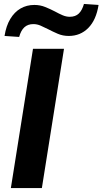

<svg xmlns="http://www.w3.org/2000/svg" viewBox="-20 -952 519 972"><path d="M35 0 147 -705H304L192 0ZM77 -765 3 -770Q11 -821 32 -856Q53 -891 84 -909Q115 -927 154 -927Q183 -927 209 -916.5Q235 -906 258 -894Q278 -883 296.5 -875Q315 -867 333 -867Q362 -867 379 -883.5Q396 -900 405 -932L479 -927Q467 -851 427 -810.5Q387 -770 328 -770Q298 -770 272.5 -781Q247 -792 224 -804Q204 -814 186 -822Q168 -830 149 -830Q121 -830 103.5 -814Q86 -798 77 -765Z"/></svg>

Font: Nunito Sans 11pt ExtraBold
Style: Italic
Weight: 800
Italic angle: -9°
Version: Version 3.101;gftools[0.9.27]